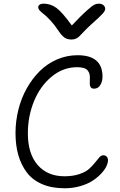

<svg xmlns="http://www.w3.org/2000/svg" viewBox="-20 -1010 652 1040"><path d="M515.1 -990.2Q531.2 -990.2 540.5 -981.9Q549.8 -973.6 549.8 -961.9Q549.8 -951.7 536.4 -936.3Q522.9 -920.9 471.2 -875Q453.1 -858.4 435.1 -839.6Q417 -820.8 409.9 -813.5Q402.8 -806.2 392.1 -801Q381.3 -795.9 367.2 -795.9Q344.7 -795.9 329.1 -806.6Q313.5 -817.4 293.9 -847.2Q273.4 -877.9 251.5 -901.1Q229.5 -924.3 216.8 -933.8Q204.1 -943.4 195.6 -952.6Q187 -961.9 187 -971.2Q187 -979.5 195.1 -984.9Q203.1 -990.2 215.8 -990.2Q253.9 -990.2 285.4 -967.3Q316.9 -944.3 369.1 -872.1Q418.9 -925.3 449.2 -952.1Q479.5 -979 491 -984.6Q502.4 -990.2 515.1 -990.2ZM330.1 9.8Q259.8 9.8 207.5 -12.9Q155.3 -35.6 124.5 -76.9Q93.8 -118.2 78.9 -171.1Q64 -224.1 64 -289.1Q64 -353.5 79.6 -416Q95.2 -478.5 125 -531.5Q154.8 -584.5 195.3 -624.8Q235.8 -665 288.8 -688Q341.8 -710.9 399.9 -710.9Q535.2 -710.9 535.2 -595.2Q535.2 -568.4 523.2 -549.1Q511.2 -529.8 490.2 -529.8Q483.9 -529.8 479.5 -531.2Q475.1 -532.7 472.7 -536.1Q470.2 -539.6 468.5 -543Q466.8 -546.4 466.6 -552.7Q466.3 -559.1 466.3 -563.7Q466.3 -568.4 466.6 -576.7Q466.8 -585 466.8 -589.8Q466.8 -602.1 464.4 -610.6Q461.9 -619.1 455.3 -627.9Q448.7 -636.7 434.3 -641.4Q419.9 -646 397.9 -646Q321.3 -646 259.3 -594.5Q197.3 -543 164.1 -461.4Q130.9 -379.9 130.9 -288.1Q130.9 -177.2 184.1 -116.2Q237.3 -55.2 329.1 -55.2Q375 -55.2 409.7 -66.9Q444.3 -78.6 462.9 -95.5Q481.4 -112.3 494.4 -128.9Q507.3 -145.5 517.8 -157.2Q528.3 -168.9 539.1 -168.9Q551.3 -168.9 558.1 -161.4Q564.9 -153.8 564.9 -142.1Q564.9 -127 555.7 -107.9Q546.4 -88.9 526.6 -68.1Q506.8 -47.4 480 -30Q453.1 -12.7 413.6 -1.5Q374 9.8 330.1 9.8Z"/></svg>

Font: Shantell Sans Normal
Style: Regular
Weight: 300
Designer: Stephen Nixon, Anya Danilova, Shantell Martin
Foundry: Arrow Type
Version: Version 1.006;[559af2be0]